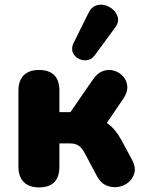

<svg xmlns="http://www.w3.org/2000/svg" viewBox="-20 -805 639 834"><path d="M391 -564Q377 -546 357.5 -543.5Q338 -541 320.5 -550.5Q303 -560 296 -577.5Q289 -595 299 -617L365 -750Q377 -774 397 -781Q417 -788 437.5 -782Q458 -776 473.5 -761Q489 -746 492.5 -726Q496 -706 480 -685ZM149 9Q106 9 83 -14.5Q60 -38 60 -81V-411Q60 -455 83 -478Q106 -501 149 -501Q238 -501 238 -411V-318H286L384 -460Q403 -488 427.5 -496.5Q452 -505 475.5 -498Q499 -491 515 -473Q531 -455 533 -430Q535 -405 516 -377L444 -271Q463 -258 478.5 -239.5Q494 -221 506 -199L554 -110Q570 -80 564 -55Q558 -30 538.5 -13.5Q519 3 493 7Q467 11 442 0.5Q417 -10 401 -40L348 -140Q335 -164 320.5 -173Q306 -182 284 -182H238V-81Q238 9 149 9Z"/></svg>

Font: Chiron GoRound TC H
Style: Regular
Weight: 900
Designer: Ryoko NISHIZUKA 西塚涼子 (kana, bopomofo & ideographs); Paul D. Hunt (Latin, Greek & Cyrillic); Sandoll Communications 산돌커뮤니
Foundry: Adobe
Version: Version 1.000;hotconv 1.1.1;makeotfexe 2.6.0